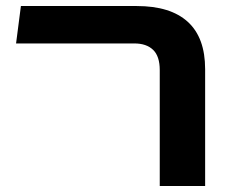

<svg xmlns="http://www.w3.org/2000/svg" viewBox="-20 -623 760 643"><path d="M515 0V-388.2Q515 -434.5 492.8 -456Q470.5 -477.5 430 -477.5H33.8L50 -602.8H438Q550.8 -602.8 608.9 -549.9Q667 -497 667 -391.2V0Z"/></svg>

Font: Noto Sans Hebrew Light
Style: Regular
Weight: 100
Version: Version 3.000